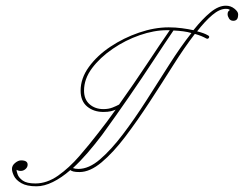

<svg xmlns="http://www.w3.org/2000/svg" viewBox="-20 -560 856 674"><path d="M572 -464Q596 -464 618.5 -461Q641 -458 659 -454Q690 -493 718.5 -516.5Q747 -540 773 -540Q790 -540 803 -529.5Q816 -519 816 -510Q816 -497 811.5 -492Q807 -487 799 -487Q789 -487 784 -495Q779 -503 779 -510Q779 -518 783 -521.5Q787 -525 787 -525Q787 -525 784 -527Q781 -529 773 -529Q751 -529 725.5 -507.5Q700 -486 672 -450Q696 -444 708 -437Q717 -433 713.5 -427.5Q710 -422 704 -425Q697 -429 687.5 -433Q678 -437 664 -441Q627 -393 587 -329.5Q547 -266 504.5 -201Q462 -136 420 -80.5Q378 -25 337 9.5Q296 44 259 44Q245 44 237.5 42Q230 40 227 37Q196 64 165.5 79Q135 94 108 94Q74 94 55 83Q36 72 29 57.5Q22 43 22 33Q22 21 33 12Q44 3 54 3Q77 3 77 18Q77 27 69.5 33.5Q62 40 53 40Q46 40 42 38Q38 36 38 36Q38 41 42 52.5Q46 64 60 74Q74 84 104 84Q145 84 184 56.5Q223 29 258.5 -12Q294 -53 324 -92Q340 -112 355.5 -133Q371 -154 386 -175Q379 -172 369 -169.5Q359 -167 343 -167Q309 -167 286 -186Q263 -205 263 -242Q263 -285 292 -325Q321 -365 367.5 -396Q414 -427 468 -445.5Q522 -464 572 -464ZM275 -242Q275 -211 294.5 -194Q314 -177 343 -177Q361 -177 375 -182.5Q389 -188 398 -193Q450 -266 496 -335.5Q542 -405 576 -454Q571 -454 566 -454Q521 -454 470.5 -436.5Q420 -419 375.5 -388.5Q331 -358 303 -320.5Q275 -283 275 -242ZM338 -86Q313 -53 287.5 -23.5Q262 6 236 30Q244 33 255 33Q292 33 331 -0.5Q370 -34 411 -88Q452 -142 493 -206Q534 -270 574 -333Q614 -396 652 -444Q639 -448 623.5 -450Q608 -452 589 -453Q559 -409 519 -348Q479 -287 432.5 -219.5Q386 -152 338 -86Z"/></svg>

Font: Kapakana Light
Style: Regular
Weight: 300
Designer: Kyosuke Nagai
Version: Version 1.000